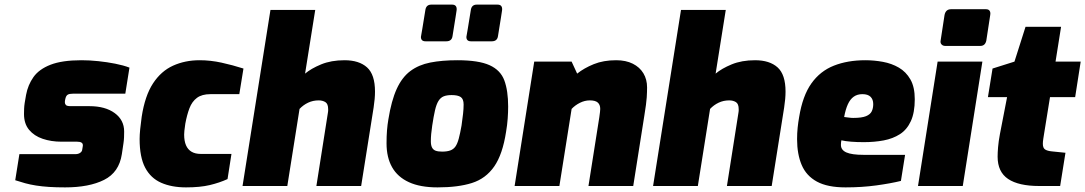

<svg xmlns="http://www.w3.org/2000/svg" viewBox="-20 -806 4703 832"><path d="M262 6Q223 6 192.5 4Q162 2 136.5 -2Q111 -6 89 -12Q67 -18 46 -25L64 -138H306Q319 -138 327 -143.5Q335 -149 336 -156L338 -168Q339 -173 339 -174.5Q339 -176 339 -177Q339 -192 314 -192H246Q202 -192 165 -204.5Q128 -217 106 -243.5Q84 -270 84 -312Q84 -323 84.5 -335Q85 -347 87 -360L93 -395Q101 -438 125 -472Q149 -506 199 -525.5Q249 -545 333 -545Q368 -545 406 -541Q444 -537 479.5 -530Q515 -523 541 -513L523 -400H296Q281 -400 274 -396Q267 -392 264 -381L263 -377Q262 -373 261.5 -369.5Q261 -366 261 -363Q261 -356 265.5 -351Q270 -346 286 -346H367Q436 -346 477 -316Q518 -286 518 -236Q518 -224 517.5 -211Q517 -198 515 -185L508 -138Q496 -59 431 -26.5Q366 6 262 6Z M786 6Q724 6 678.5 -14Q633 -34 609 -79.5Q585 -125 585 -204Q585 -221 587.5 -246.5Q590 -272 594 -300Q608 -391 643 -444.5Q678 -498 730 -521.5Q782 -545 845 -545Q892 -545 940 -534.5Q988 -524 1035 -509L1017 -398H892Q855 -398 833.5 -382Q812 -366 801 -337Q790 -308 783 -270Q780 -251 779 -239.5Q778 -228 778 -223Q778 -195 786 -176.5Q794 -158 810 -148.5Q826 -139 850 -139H983L966 -30Q931 -14 889 -4Q847 6 786 6Z M1031 0 1152 -763H1346L1302 -487Q1328 -509 1371.5 -527Q1415 -545 1473 -545Q1536 -545 1570.5 -514Q1605 -483 1605 -409Q1605 -379 1599 -340L1545 0H1351L1401 -318Q1402 -322 1402 -325.5Q1402 -329 1402 -333Q1402 -356 1390 -363.5Q1378 -371 1361 -371Q1336 -371 1315 -361Q1294 -351 1278 -334L1225 0Z M1876 6Q1801 6 1752 -16.5Q1703 -39 1679 -81.5Q1655 -124 1655 -185Q1655 -216 1657 -241Q1659 -266 1663 -289Q1676 -370 1699 -420.5Q1722 -471 1758 -498Q1794 -525 1844.5 -535Q1895 -545 1962 -545Q2054 -545 2101.5 -523.5Q2149 -502 2165.5 -457.5Q2182 -413 2182 -344Q2182 -320 2180 -292Q2178 -264 2173 -235Q2158 -137 2121.5 -84.5Q2085 -32 2025 -13Q1965 6 1876 6ZM1896 -149Q1917 -149 1931 -154Q1945 -159 1953.5 -171Q1962 -183 1968 -205.5Q1974 -228 1980 -262Q1984 -290 1986.5 -312Q1989 -334 1989 -353Q1989 -377 1976.5 -385.5Q1964 -394 1937 -394Q1916 -394 1902.5 -388.5Q1889 -383 1880 -368.5Q1871 -354 1865 -328Q1859 -302 1853 -262Q1850 -242 1848.5 -225.5Q1847 -209 1847 -194Q1847 -177 1852 -167Q1857 -157 1867.5 -153Q1878 -149 1896 -149ZM2021 -627Q2001 -627 2001 -646Q2001 -647 2002 -652Q2003 -657 2007 -681Q2011 -705 2020 -761Q2023 -786 2046 -786H2136Q2156 -786 2156 -766Q2156 -766 2155.5 -760.5Q2155 -755 2151 -731Q2147 -707 2138 -650Q2135 -627 2111 -627ZM1824 -627Q1804 -627 1804 -646Q1804 -647 1805 -652Q1806 -657 1810 -681Q1814 -705 1823 -761Q1826 -786 1849 -786H1939Q1959 -786 1959 -766Q1959 -766 1958.5 -760.5Q1958 -755 1954 -731Q1950 -707 1941 -650Q1938 -627 1914 -627Z M2210 0 2295 -539H2457L2481 -487Q2511 -511 2553 -528Q2595 -545 2650 -545Q2692 -545 2722 -530Q2752 -515 2768 -488.5Q2784 -462 2784 -427Q2784 -408 2782.5 -383.5Q2781 -359 2772 -304L2724 0H2530L2577 -298Q2579 -312 2580 -320.5Q2581 -329 2581 -334Q2581 -352 2570.5 -361.5Q2560 -371 2536 -371Q2514 -371 2493 -360.5Q2472 -350 2457 -334L2404 0Z M2810 0 2931 -763H3125L3081 -487Q3107 -509 3150.5 -527Q3194 -545 3252 -545Q3315 -545 3349.5 -514Q3384 -483 3384 -409Q3384 -379 3378 -340L3324 0H3130L3180 -318Q3181 -322 3181 -325.5Q3181 -329 3181 -333Q3181 -356 3169 -363.5Q3157 -371 3140 -371Q3115 -371 3094 -361Q3073 -351 3057 -334L3004 0Z M3644 6Q3566 6 3520 -19Q3474 -44 3454 -91Q3434 -138 3434 -203Q3434 -229 3436.5 -253Q3439 -277 3443 -299Q3458 -391 3496 -444.5Q3534 -498 3593.5 -521.5Q3653 -545 3730 -545Q3768 -545 3806 -538Q3844 -531 3875 -513Q3906 -495 3925 -462Q3944 -429 3944 -376Q3944 -318 3927 -281Q3910 -244 3879.5 -224.5Q3849 -205 3809 -197.5Q3769 -190 3723 -190Q3693 -190 3668 -192Q3643 -194 3626 -198Q3625 -194 3624.5 -188.5Q3624 -183 3624 -178Q3624 -156 3647.5 -145.5Q3671 -135 3723 -135H3902L3884 -22Q3839 -11 3777 -2.5Q3715 6 3644 6ZM3677 -295Q3714 -295 3732.5 -302.5Q3751 -310 3757.5 -323.5Q3764 -337 3764 -355Q3764 -375 3752.5 -386.5Q3741 -398 3717 -398Q3695 -398 3679.5 -387Q3664 -376 3654 -354Q3644 -332 3638 -299Q3648 -298 3658 -296.5Q3668 -295 3677 -295Z M4076 -607Q4066 -607 4060 -613.5Q4054 -620 4056 -630L4073 -741Q4078 -766 4101 -766H4253Q4264 -766 4268.5 -759Q4273 -752 4271 -741L4254 -630Q4249 -607 4228 -607ZM3958 0 4043 -539H4237L4152 0Z M4483 0Q4394 0 4348.5 -30.5Q4303 -61 4303 -127Q4303 -144 4305 -168.5Q4307 -193 4313 -225L4344 -385H4261L4281 -509L4376 -539L4424 -690H4578L4554 -539H4663L4639 -385H4530L4504 -224Q4503 -218 4501 -205Q4499 -192 4499 -183Q4499 -165 4508.5 -158.5Q4518 -152 4538 -150L4597 -144L4574 0Z"/></svg>

Font: Exo Thin Black
Style: Italic
Weight: 900
Italic angle: -9°
Version: Version 2.000